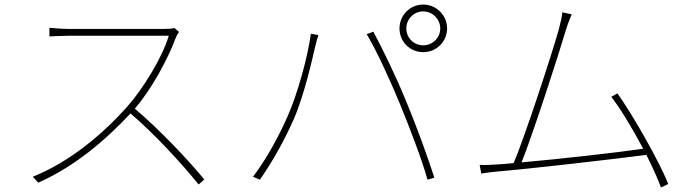

<svg xmlns="http://www.w3.org/2000/svg" viewBox="-20 -800 3040 843"><path d="M746 -677C735 -674 721 -673 700 -673H281C249 -673 197 -678 197 -678V-640C197 -640 251 -643 281 -643H721C693 -548 608 -410 538 -331C426 -206 285 -89 124 -24L148 2C308 -69 442 -183 553 -302C661 -210 783 -76 852 10L877 -12C806 -98 685 -227 572 -323C646 -409 717 -540 752 -635C754 -641 762 -655 766 -660Z M1764 -675C1764 -716 1797 -750 1838 -750C1879 -750 1913 -716 1913 -675C1913 -634 1879 -601 1838 -601C1797 -601 1764 -634 1764 -675ZM1734 -675C1734 -617 1780 -571 1838 -571C1896 -571 1943 -617 1943 -675C1943 -733 1896 -780 1838 -780C1780 -780 1734 -733 1734 -675ZM1243 -290C1209 -212 1155 -109 1091 -24L1121 -11C1181 -97 1231 -189 1269 -275C1318 -387 1352 -546 1365 -600C1370 -620 1373 -630 1378 -646L1345 -652C1331 -549 1286 -386 1243 -290ZM1735 -346C1778 -241 1834 -96 1857 -11L1887 -20C1861 -102 1808 -249 1763 -356C1716 -471 1656 -593 1619 -661L1590 -650C1634 -577 1693 -447 1735 -346Z M2914 8C2877 -87 2760 -293 2691 -390L2664 -375C2705 -322 2759 -232 2804 -147C2696 -131 2440 -102 2270 -87C2316 -200 2437 -573 2463 -663C2475 -703 2483 -718 2490 -737L2449 -746C2447 -726 2444 -711 2433 -669C2407 -576 2285 -199 2235 -84C2207 -81 2183 -79 2163 -78C2137 -76 2112 -75 2086 -76L2093 -38C2119 -42 2140 -45 2165 -47C2307 -59 2673 -101 2818 -120C2846 -64 2869 -13 2882 23Z"/></svg>

Font: Noto Sans CJK Thin
Style: Regular
Weight: 100
Designer: Ryoko NISHIZUKA (kana & ideographs); Paul D. Hunt (Latin, Greek & Cyrillic); Wenlong ZHANG (bopomofo); Sandoll Communica
Foundry: Adobe Systems Incorporated
Version: Version 1.000;PS 1;hotconv 1.0.78;makeotf.lib2.5.61930